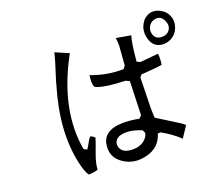

<svg xmlns="http://www.w3.org/2000/svg" viewBox="-103 -815 1125 987"><g transform="rotate(-15 460.0 -321.5)"><path d="M872 -560Q856 -523 814 -510Q803 -507 793 -507Q744 -506 725 -555Q706 -604 731 -646Q735 -654 741 -660Q776 -696 825 -677Q867 -660 878 -617Q884 -589 872 -560ZM840 -615Q821 -654 786 -642Q758 -633 751 -604Q748 -592 751 -580Q760 -544 796 -545Q829 -546 842 -572Q852 -592 840 -615ZM802 -76 767 -12Q724 -47 665 -73L650 -71Q635 2 562 26Q495 49 437 18Q372 -17 381 -92Q393 -171 524 -172Q551 -172 578 -169L591 -184L581 -368L560 -376Q455 -370 409 -383Q403 -385 397 -387Q386 -404 388 -452Q473 -427 565 -436L576 -452L575 -560Q573 -582 568 -601L649 -594Q640 -557 640 -456L659 -449L757 -467Q763 -437 760 -407Q738 -400 647 -386L638 -372L649 -202Q652 -176 655 -154L780 -90Q792 -83 802 -76ZM588 -91 579 -107Q513 -128 467 -114Q448 -108 439 -95Q427 -77 435 -57Q449 -22 500 -25Q552 -27 577 -62Q587 -75 588 -91ZM335 -134Q334 -124 313 -48Q301 -3 303 28Q288 37 253 41Q235 22 218 -33Q162 -211 211 -448Q212 -456 214 -465Q241 -583 244 -612L320 -587Q201 -317 260 -93L278 -85Q283 -91 298 -126Q304 -139 311 -147Q326 -142 335 -134Z"/></g></svg>

Font: cwTeXYen
Style: Medium
Weight: 500
Version: Version 1.17